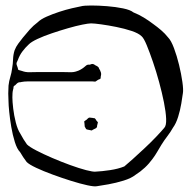

<svg xmlns="http://www.w3.org/2000/svg" viewBox="-20 -615 686 698"><path d="M645 -277Q643 -262 639 -238Q635 -214 627.5 -190Q620 -166 609 -151Q600 -135 588.5 -120Q577 -105 567 -89Q559 -76 551.5 -63Q544 -50 535 -38Q510 -3 472 21Q457 33 429.5 41.5Q402 50 374.5 55Q347 60 332 62Q323 64 297.5 58.5Q272 53 238.5 42.5Q205 32 171 19.5Q137 7 111.5 -5Q86 -17 77 -26Q64 -43 53 -62Q42 -73 34 -98.5Q26 -124 21 -153.5Q16 -183 13.5 -208.5Q11 -234 11 -245Q10 -260 10 -275Q10 -290 11 -304Q13 -321 17.5 -335.5Q22 -350 24 -366Q27 -383 27.5 -399.5Q28 -416 33 -432Q38 -445 46.5 -456.5Q55 -468 63 -478Q75 -493 88 -507.5Q101 -522 117 -534Q128 -545 149.5 -554.5Q171 -564 195.5 -572Q220 -580 241.5 -585Q263 -590 274 -592Q285 -595 311.5 -595Q338 -595 369.5 -592.5Q401 -590 427.5 -584.5Q454 -579 465 -570Q485 -562 503 -551Q521 -540 538 -527Q552 -517 566 -505Q580 -493 591 -479Q602 -468 612.5 -440Q623 -412 631 -379Q639 -346 643 -317.5Q647 -289 645 -277ZM577 -150Q585 -158 584 -183Q583 -208 576 -243Q569 -278 558.5 -316.5Q548 -355 536 -390Q524 -425 513.5 -450.5Q503 -476 495 -483Q484 -494 458.5 -502.5Q433 -511 403 -517Q373 -523 347.5 -526.5Q322 -530 311 -530Q302 -530 279.5 -525.5Q257 -521 227.5 -512.5Q198 -504 168.5 -494Q139 -484 116.5 -473.5Q94 -463 85 -454Q72 -442 61.5 -428Q51 -414 45 -397Q44 -394 42 -390.5Q40 -387 40 -384Q40 -380 42 -375.5Q44 -371 45 -367Q45 -363 46 -362Q48 -360 53 -359Q58 -358 60 -357Q73 -352 88 -352.5Q103 -353 116 -353H209Q221 -353 234.5 -352.5Q248 -352 259 -356Q266 -358 273 -362Q280 -366 285 -370Q288 -372 291 -375Q294 -378 297 -379Q299 -380 302 -380Q305 -380 307 -380Q309 -381 312.5 -382Q316 -383 318 -382Q320 -382 322.5 -380.5Q325 -379 326 -378Q328 -377 332 -375Q336 -373 337 -371Q339 -370 339 -369Q339 -368 340 -366Q342 -363 344 -359Q346 -355 347 -351Q348 -347 347.5 -343Q347 -339 346 -335Q346 -330 346 -330Q345 -329 344 -328.5Q343 -328 342 -327Q338 -326 334.5 -323.5Q331 -321 328 -319Q326 -318 322.5 -318.5Q319 -319 317 -319H100Q90 -319 79.5 -319Q69 -319 58 -317Q56 -316 52.5 -316Q49 -316 47 -315Q44 -314 40.5 -310.5Q37 -307 35 -305Q34 -304 32.5 -303.5Q31 -303 30 -301Q29 -300 29 -296.5Q29 -293 28 -291Q26 -284 25.5 -276.5Q25 -269 25 -261Q25 -246 28 -220.5Q31 -195 37.5 -169.5Q44 -144 54 -129Q65 -108 78 -90Q87 -81 112 -68Q137 -55 169.5 -41Q202 -27 235 -15Q268 -3 293 3.5Q318 10 327 9Q350 8 380 3.5Q410 -1 432 -10Q443 -19 463 -37Q483 -55 506 -76.5Q529 -98 548 -118Q567 -138 577 -150ZM288 -155Q288 -158 287.5 -161Q287 -164 287 -167Q287 -169 286.5 -170.5Q286 -172 286 -173Q287 -175 290.5 -177Q294 -179 295 -180Q297 -182 299 -184Q301 -186 303 -187Q306 -188 310.5 -187Q315 -186 319 -186Q320 -185 321.5 -185.5Q323 -186 324 -185Q326 -184 328 -181Q330 -178 331 -176Q332 -175 333.5 -173.5Q335 -172 336 -170Q336 -169 335 -166.5Q334 -164 334 -162Q333 -160 333 -156.5Q333 -153 331 -151Q330 -149 325 -147Q320 -145 317 -143Q315 -141 313 -141Q312 -140 310.5 -141Q309 -142 307 -142Q304 -143 299.5 -143.5Q295 -144 293 -146Q292 -147 291 -149.5Q290 -152 288 -155Z"/></svg>

Font: Rubik Vinyl
Style: Regular
Weight: 400
Designer: Hubert and Fischer, NaN
Foundry: Hubert and Fischer, NaN
Version: Version 2.200